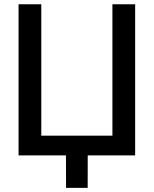

<svg xmlns="http://www.w3.org/2000/svg" viewBox="-20 -748 740 924"><path d="M630.4 0H69.3V-727.5H178.7V-95.2H521V-727.5H630.4ZM297.9 156.2 297.4 -31.2H402.3L401.9 156.2Z"/></svg>

Font: Inter 28pt Medium
Style: Regular
Weight: 500
Designer: Rasmus Andersson
Foundry: rsms
Version: Version 4.001;git-66647c0bb